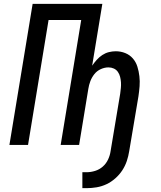

<svg xmlns="http://www.w3.org/2000/svg" viewBox="-20 -755 840 1000"><path d="M431 225H409V142H431Q453 142 475.5 135Q498 128 515.5 112.5Q533 97 543 75.5Q553 54 556 32L606 -267Q608 -282 609.5 -297Q611 -312 610 -326.5Q609 -341 605.5 -355Q602 -369 594 -380.5Q586 -392 573 -398Q560 -404 545 -404Q525 -404 505 -395Q485 -386 471.5 -369Q458 -352 450.5 -332Q443 -312 440 -292L392 0H296L403 -651H233L126 0H29L150 -735H513L460 -413Q471 -429 484 -443.5Q497 -458 513 -468.5Q529 -479 547 -483.5Q565 -488 583 -488Q609 -488 632.5 -478.5Q656 -469 672 -450.5Q688 -432 695.5 -408Q703 -384 706 -358Q709 -332 707 -306Q705 -280 701 -253L653 32Q649 58 640.5 83.5Q632 109 617 132Q602 155 580.5 174Q559 193 534.5 204.5Q510 216 483.5 220.5Q457 225 431 225Z"/></svg>

Font: Iosevka Aile Medium Oblique
Style: Regular
Weight: 500
Italic angle: -9°
Designer: Belleve Invis
Foundry: Belleve Invis
Version: Version 31.1.0; ttfautohint (v1.8.4)